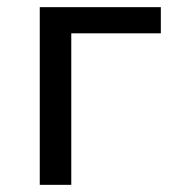

<svg xmlns="http://www.w3.org/2000/svg" viewBox="-20 -516 496 536"><path d="M91 0V-496H429V-423H179V0Z"/></svg>

Font: Nunito Sans 7pt SemiCondensed
Style: Regular
Weight: 400
Width: 4
Designer: Vernon Adams
Foundry: Vernon Adams
Version: Version 3.101;gftools[0.9.27]